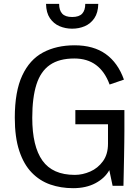

<svg xmlns="http://www.w3.org/2000/svg" viewBox="-20 -962 727 994"><path d="M358.4 12.2Q294.9 12.2 240.2 -6.8Q185.5 -25.9 144.3 -68.4Q103 -110.8 79.8 -180.9Q56.6 -251 56.6 -352.5Q56.6 -488.3 95 -570.8Q133.3 -653.3 202.9 -690.4Q272.5 -727.5 366.2 -727.5Q464.4 -727.5 527.6 -682.1Q590.8 -636.7 621.6 -549.8L547.4 -524.4Q522.9 -591.3 477.5 -625.2Q432.1 -659.2 364.7 -659.2Q286.6 -659.2 238.5 -626Q190.4 -592.8 168.7 -524.7Q147 -456.5 147 -352.1Q147 -204.6 199.7 -130.6Q252.4 -56.6 367.2 -56.6Q407.7 -56.6 447.3 -74Q486.8 -91.3 512.9 -127.2Q539.1 -163.1 539.1 -218.3V-318.8H370.1V-392.1H624V-283.7Q624 -261.2 623.5 -226.1Q623 -190.9 622.3 -151.9Q621.6 -112.8 620.8 -78.1Q620.1 -43.5 619.6 -21.7Q619.1 0 619.1 0H563L545.9 -81.1Q522.9 -39.6 474.4 -13.7Q425.8 12.2 358.4 12.2ZM353.5 -813.5Q318.8 -813.5 288.3 -826.4Q257.8 -839.4 238.5 -867.7Q219.2 -896 218.3 -941.9H286.1Q286.1 -908.7 302 -891.4Q317.9 -874 353.5 -874Q389.6 -874 405.5 -891.4Q421.4 -908.7 421.4 -941.9H488.8Q487.8 -896 468.5 -867.7Q449.2 -839.4 418.9 -826.4Q388.7 -813.5 353.5 -813.5Z"/></svg>

Font: Pontano Sans
Style: Regular
Weight: 400
Designer: Vernon Adams
Foundry: Vernon Adams
Version: Version 2.001